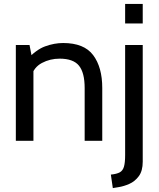

<svg xmlns="http://www.w3.org/2000/svg" viewBox="-20 -720 811 982"><path d="M61 0V-490H131L149 -396L114 -411Q164 -466 211 -483Q258 -500 303 -500Q410 -500 456.5 -438Q503 -376 503 -270V0H413V-270Q413 -348 384 -384Q355 -420 285 -420Q236 -420 194.5 -398Q153 -376 140 -329L151 -384V0ZM557 242 547 173Q577 170 592.5 161.5Q608 153 614 132.5Q620 112 620 73V-490H710V107Q710 154 690 181Q670 208 641.5 220.5Q613 233 587 237ZM620 -600V-700H710V-600Z"/></svg>

Font: Cabin VF Beta
Style: Regular
Weight: 400
Designer: Pablo Impallari
Foundry: Pablo Impallari. http://www.impallari.com Igino Marini. http://www.ikern.com
Version: Version 2.200